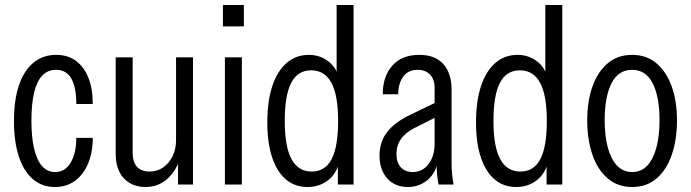

<svg xmlns="http://www.w3.org/2000/svg" viewBox="-20 -740 2771 770"><path d="M200 10Q149 10 112 -21.5Q75 -53 55.5 -112.5Q36 -172 36 -255Q36 -339 56 -398Q76 -457 114 -488.5Q152 -520 205 -520Q252 -520 284.5 -496Q317 -472 334.5 -428Q352 -384 352 -323H286Q286 -390 266 -425Q246 -460 205 -460Q172 -460 150 -437.5Q128 -415 117 -369.5Q106 -324 106 -256Q106 -189 117 -143Q128 -97 149 -73.5Q170 -50 201 -50Q241 -50 263.5 -88Q286 -126 286 -187H352Q352 -129 333.5 -84.5Q315 -40 281 -15Q247 10 200 10Z M563 10Q527 10 500 -6Q473 -22 458.5 -51.5Q444 -81 444 -121V-510H512V-127Q512 -90 529.5 -71Q547 -52 580 -52Q611 -52 635 -69Q659 -86 672.5 -114.5Q686 -143 686 -176L695 -85Q675 -40 641.5 -15Q608 10 563 10ZM694 0V-92H686V-510H754V0Z M882 0V-510H950V0ZM874 -634V-720H958V-634Z M1335 0V-103L1342 -95Q1330 -43 1295 -16.5Q1260 10 1213 10Q1162 10 1126 -21Q1090 -52 1071 -110Q1052 -168 1052 -249Q1052 -334 1072 -394.5Q1092 -455 1129.5 -487.5Q1167 -520 1219 -520Q1265 -520 1300.5 -491Q1336 -462 1343 -406L1330 -399V-720H1398V0ZM1230 -52Q1284 -52 1310 -102Q1336 -152 1336 -255Q1336 -358 1309 -408Q1282 -458 1228 -458Q1174 -458 1148 -408Q1122 -358 1122 -255Q1122 -152 1149 -102Q1176 -52 1230 -52Z M1739 0Q1735 -18 1733 -39.5Q1731 -61 1731 -85H1723V-387Q1723 -422 1704.5 -441Q1686 -460 1656 -460Q1616 -460 1596.5 -432Q1577 -404 1577 -362H1515Q1515 -433 1553 -476.5Q1591 -520 1662 -520Q1724 -520 1757.5 -483.5Q1791 -447 1791 -380V-85Q1791 -64 1793 -42.5Q1795 -21 1799 0ZM1616 10Q1564 10 1533 -24.5Q1502 -59 1502 -117Q1502 -170 1531.5 -209Q1561 -248 1622 -278L1736 -333V-274L1641 -226Q1606 -208 1588 -182.5Q1570 -157 1570 -122Q1570 -88 1587.5 -69Q1605 -50 1636 -50Q1674 -50 1698.5 -82Q1723 -114 1723 -164L1735 -85Q1722 -38 1689.5 -14Q1657 10 1616 10Z M2172 0V-103L2179 -95Q2167 -43 2132 -16.5Q2097 10 2050 10Q1999 10 1963 -21Q1927 -52 1908 -110Q1889 -168 1889 -249Q1889 -334 1909 -394.5Q1929 -455 1966.5 -487.5Q2004 -520 2056 -520Q2102 -520 2137.5 -491Q2173 -462 2180 -406L2167 -399V-720H2235V0ZM2067 -52Q2121 -52 2147 -102Q2173 -152 2173 -255Q2173 -358 2146 -408Q2119 -458 2065 -458Q2011 -458 1985 -408Q1959 -358 1959 -255Q1959 -152 1986 -102Q2013 -52 2067 -52Z M2515 10Q2457 10 2416.5 -25Q2376 -60 2355.5 -120.5Q2335 -181 2335 -257Q2335 -334 2356 -393Q2377 -452 2417 -486Q2457 -520 2515 -520Q2573 -520 2613 -486Q2653 -452 2674 -393Q2695 -334 2695 -257Q2695 -181 2674.5 -120.5Q2654 -60 2614 -25Q2574 10 2515 10ZM2515 -50Q2552 -50 2576 -76Q2600 -102 2612.5 -148.5Q2625 -195 2625 -258Q2625 -352 2597.5 -406Q2570 -460 2515 -460Q2460 -460 2432.5 -406Q2405 -352 2405 -258Q2405 -195 2417.5 -148.5Q2430 -102 2454.5 -76Q2479 -50 2515 -50Z"/></svg>

Font: Instrument Sans Condensed
Style: Regular
Weight: 400
Width: 3
Designer: Rodrigo Fuenzalida
Foundry: fragTYPE
Version: Version 1.000;gftools[0.9.28]